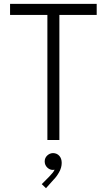

<svg xmlns="http://www.w3.org/2000/svg" viewBox="-20 -740 564 1015"><path d="M230.5 -661.1H33.2V-719.7H491.2V-661.1H293.9V0H230.5ZM200.7 233.4 239.7 194.3Q252 181.6 258.5 173.3Q265.1 165 268.6 157.2Q266.1 158.2 259.3 158.2Q242.7 158.2 229.5 145.3Q216.3 132.3 216.3 113.3Q216.3 94.7 229.5 82.3Q242.7 69.8 260.3 69.3Q281.2 69.8 293.7 84Q306.2 98.1 306.2 121.1Q306.2 146.5 292.2 170.9Q278.3 195.3 263.2 210L223.1 254.9Z"/></svg>

Font: Reddit Sans Fudge Light
Style: Regular
Weight: 300
Designer: Stephen Hutchings
Foundry: Reddit
Version: Version 1.013